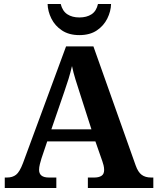

<svg xmlns="http://www.w3.org/2000/svg" viewBox="-20 -948 793 968"><path d="M4 0V-53H16Q43 -53 61 -67Q79 -81 96 -126L313 -714H451L664 -114Q676 -80 694.5 -66.5Q713 -53 741 -53H753V0H423V-53H456Q478 -53 491.5 -61.5Q505 -70 505 -91Q505 -103 502 -115Q499 -127 496 -135L461 -235H218L189 -149Q185 -137 181 -120.5Q177 -104 177 -92Q177 -53 226 -53H264V0ZM239 -296H441L382 -480Q371 -514 360.5 -547.5Q350 -581 343 -615Q335 -581 325.5 -550Q316 -519 304 -485ZM380 -771Q328 -771 292.5 -794.5Q257 -818 239 -854.5Q221 -891 220 -928H286Q295 -892 319.5 -876Q344 -860 380 -860Q417 -860 441.5 -876Q466 -892 474 -928H540Q539 -891 521 -854.5Q503 -818 468 -794.5Q433 -771 380 -771Z"/></svg>

Font: Noto Serif Myanmar
Style: Bold
Weight: 700
Designer: Ben Mitchell and the Monotype Design Team
Foundry: Monotype Imaging Inc.
Version: Version 2.106; ttfautohint (v1.8.4.7-5d5b)